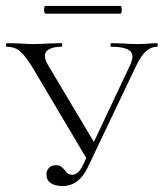

<svg xmlns="http://www.w3.org/2000/svg" viewBox="-25 -613 550 645"><path d="M-2 -456Q-5 -456 -5 -462Q-5 -468 -2 -468L41 -467Q71 -465 83 -465Q108 -465 142 -467L181 -468Q184 -468 184 -462Q184 -456 181 -456Q157 -456 141.5 -448.5Q126 -441 126 -425Q126 -412 136 -395L297 -125L269 -75L85 -385Q61 -425 42.5 -440.5Q24 -456 -2 -456ZM420 -423Q420 -456 349 -456Q346 -456 346 -462Q346 -468 349 -468L386 -467Q414 -465 437 -465Q458 -465 480 -467L503 -468Q505 -468 505 -462Q505 -456 503 -456Q483 -456 466 -441.5Q449 -427 430 -387L269 -49Q254 -19 233.5 -3.5Q213 12 184 12Q160 12 145.5 2Q131 -8 131 -27Q131 -40 139.5 -49Q148 -58 163 -58Q174 -58 179.5 -54Q185 -50 193 -41Q202 -26 218 -26Q238 -26 253 -57L412 -394Q420 -412 420 -423ZM123 -580Q123 -593 128 -593H379Q384 -593 384 -580Q384 -567 379 -567H128Q126 -567 124.5 -571Q123 -575 123 -580Z"/></svg>

Font: Cormorant Unicase Light
Style: Regular
Weight: 300
Designer: Christian Thalmann (Catharsis Fonts)
Foundry: Catharsis Fonts
Version: Version 4.000